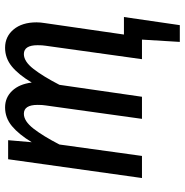

<svg xmlns="http://www.w3.org/2000/svg" viewBox="-6 -573 728 756"><g transform="rotate(-90 358.0 -195.0)"><path d="M669 -71 637 149H571L580 0H503L556 -380Q558 -392 558 -411Q558 -465 523 -465Q494 -465 464.5 -427Q435 -389 402 -325L355 0H268L321 -380Q323 -392 323 -411Q323 -465 288 -465Q259 -465 229.5 -427Q200 -389 167 -325L122 0H35L109 -527H184L176 -434Q207 -485 239.5 -512Q272 -539 313 -539Q352 -539 378.5 -511Q405 -483 411 -434Q442 -486 474.5 -512.5Q507 -539 548 -539Q592 -539 620 -505.5Q648 -472 648 -415Q648 -400 645 -382L600 -71Z"/></g></svg>

Font: Fira Sans Compressed
Style: Italic
Weight: 400
Width: 1
Italic angle: -8°
Designer: bBox Type GmbH & Carrois Corporate GbR & Edenspiekermann AG
Foundry: bBox Type GmbH & Carrois Corporate GbR & Edenspiekermann AG
Version: Version 4.301